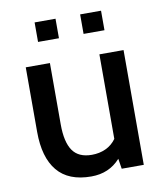

<svg xmlns="http://www.w3.org/2000/svg" viewBox="-79 -740 693 814"><g transform="rotate(-10 268.0 -332.5)"><path d="M55 -216V-494H159V-230Q159 -154 184.5 -117Q210 -80 267 -80Q300 -80 327 -92.5Q354 -105 372 -130V-494H476V0H381L374 -44Q326 10 249 10Q151 10 103 -48Q55 -106 55 -216ZM125 -675H215V-591H125ZM321 -675H411V-591H321Z"/></g></svg>

Font: Cabin Medium
Style: Regular
Weight: 500
Designer: Pablo Impallari
Foundry: Pablo Impallari. http://www.impallari.com Igino Marini. http://www.ikern.com
Version: Version 2.001